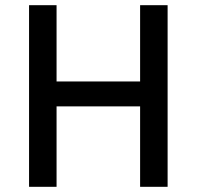

<svg xmlns="http://www.w3.org/2000/svg" viewBox="-20 -720 758 740"><path d="M92 0H198V-310H520V0H626V-700H520V-406H198V-700H92Z"/></svg>

Font: Fixel Display Medium
Style: Regular
Weight: 500
Designer: AlfaBravo + MacPaw
Foundry: Kyrylo Tkachov, Marchela Mozhyna, Serhii Makarenko, Maria Weinstein, Zakhar Kryvoshyya
Version: Version 1.211